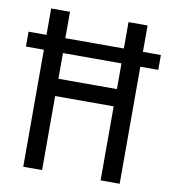

<svg xmlns="http://www.w3.org/2000/svg" viewBox="-82 -784 758 853"><g transform="rotate(10 297.5 -357.0)"><path d="M80 0H165V-334H429V0H515V-528H596V-595H515V-714H429V-595H165V-714H80V-595H-1V-528H80ZM166 -412V-528H430V-412Z"/></g></svg>

Font: Noto Sans Lao Looped Condensed
Style: Regular
Weight: 400
Width: 3
Designer: Mark Frömberg, Ben Mitchell
Foundry: The Fontpad Ltd
Version: Version 1.003